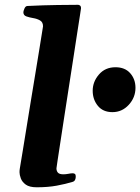

<svg xmlns="http://www.w3.org/2000/svg" viewBox="-20 -776 586 802"><path d="M65.4 -87.9Q68.4 -106 75 -145.8Q81.5 -185.5 90.1 -238.8Q98.6 -292 108.2 -350.3Q117.7 -408.7 127 -464.4Q136.2 -520 143.6 -565.7Q150.9 -611.3 155.3 -638.4Q159.7 -665.5 159.7 -666Q159.7 -683.6 147.2 -690.7Q134.8 -697.8 118.7 -700.4Q102.5 -703.1 90.1 -707.5Q77.6 -711.9 77.6 -725.1Q77.6 -729.5 82 -740Q86.4 -750.5 94.2 -751Q163.1 -754.4 220 -755.1Q276.9 -755.9 306.2 -755.9Q310.1 -755.9 314.2 -752.9Q318.4 -750 318.4 -741.2Q318.4 -740.2 314 -711.9Q309.6 -683.6 302.2 -636.2Q294.9 -588.9 285.9 -530Q276.9 -471.2 267.1 -408.7Q257.3 -346.2 248.3 -287.1Q239.3 -228 231.9 -180.2Q224.6 -132.3 220.2 -103.5Q215.8 -74.7 215.8 -72.8Q215.8 -62 221.9 -54.9Q228 -47.9 244.6 -47.9Q254.9 -47.9 265.6 -50Q276.4 -52.2 283.7 -52.2Q288.1 -52.2 292.2 -50Q296.4 -47.9 296.4 -37.1Q296.4 -31.2 293.7 -25.1Q291 -19 284.2 -16.6Q253.9 -7.3 217 -0.5Q180.2 6.3 133.3 6.3Q103 6.3 87.6 -4.9Q72.3 -16.1 66.9 -31Q61.5 -45.9 61.5 -56.6Q61.5 -64.5 62.7 -71.5Q64 -78.6 65.4 -87.9ZM367.2 -397Q367.2 -434.6 393.3 -464.8Q419.4 -495.1 462.4 -495.1Q502 -495.1 523.9 -470.2Q545.9 -445.3 545.9 -409.2Q545.9 -368.7 517.8 -338.1Q489.7 -307.6 449.7 -307.6Q410.2 -307.6 388.7 -334Q367.2 -360.4 367.2 -397Z"/></svg>

Font: Gelasio
Style: Bold Italic
Weight: 700
Italic angle: -8.5°
Designer: Eben Sorkin
Foundry: Eben Sorkin
Version: Version 1.008